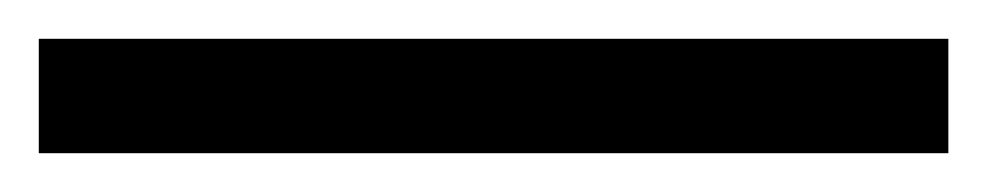

<svg xmlns="http://www.w3.org/2000/svg" viewBox="-25 63 509 99"><path d="M-5 142V83H464V142Z"/></svg>

Font: Noto Serif Khmer SemiBold
Style: Regular
Weight: 600
Version: Version 2.003